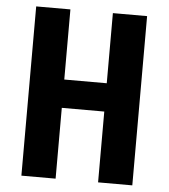

<svg xmlns="http://www.w3.org/2000/svg" viewBox="-52 -777 725 825"><g transform="rotate(5 310.0 -365.0)"><path d="M70.8 0V-730H218.4V0ZM401.6 0V-730H549.2V0ZM135.1 -427.5H483.6V-305.4H135.1Z"/></g></svg>

Font: Monaspace Neon Var ExtraLight
Style: Regular
Weight: 200
Designer: Riley Cran and the Lettermatic Team
Version: Version 1.200 (Monaspace Neon Var)